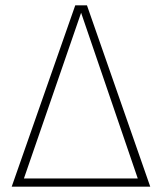

<svg xmlns="http://www.w3.org/2000/svg" viewBox="-20 -702 609 722"><path d="M70 -31H498L285 -654ZM545 0H24L263 -682H307Z"/></svg>

Font: FiraSans
Style: Regular
Weight: 200
Designer: Carrois Corporate & Edenspiekermann AG
Foundry: Carrois Corporate GbR & Edenspiekermann AG
Version: Version 3.106;PS 003.106;hotconv 1.0.70;makeotf.lib2.5.58329